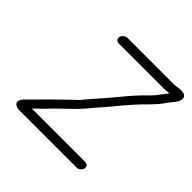

<svg xmlns="http://www.w3.org/2000/svg" viewBox="-162 -789 952 952"><g transform="rotate(45 314.0 -313.0)"><path d="M208 -577H530C543 -577 550 -579 562 -580C561 -579 560 -577 558 -574C552 -567 545 -558 537 -547C519 -520 492 -495 470 -473C420 -421 364 -347 315 -294C299 -277 281 -252 264 -235C237 -211 213 -186 187 -161C154 -130 124 -98 92 -66C83 -56 73 -50 65 -37C46 -7 71 6 98 6H498C511 6 525 -6 528 -19C531 -32 522 -44 509 -44H133C163 -72 190 -100 219 -130L244 -154C262 -170 278 -187 295 -204C305 -213 316 -225 326 -238C347 -264 359 -275 381 -302C416 -344 465 -403 503 -443C520 -460 540 -480 556 -498C571 -514 584 -535 596 -550C610 -568 635 -593 626 -616C621 -629 611 -630 593 -632C577 -632 557 -627 542 -627H220C207 -627 192 -615 189 -602C186 -589 195 -577 208 -577Z"/></g></svg>

Font: Electronic
Style: BookIt
Weight: 400
Version: Version 1.011